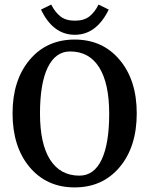

<svg xmlns="http://www.w3.org/2000/svg" viewBox="-20 -816 656 844"><path d="M458 -773.9Q403.8 -663.1 309.1 -663.1Q212.9 -663.1 160.2 -773.9L205.1 -795.9Q221.7 -762.7 245.6 -743.9Q269.5 -725.1 309.1 -725.1Q350.1 -725.1 373.8 -744.4Q397.5 -763.7 413.1 -795.9ZM288.1 -589.8Q224.1 -589.8 189.9 -519.5Q155.8 -449.2 155.8 -316.9Q155.8 -183.6 200.4 -113.8Q245.1 -43.9 329.1 -43.9Q393.1 -43.9 426.5 -113.8Q460 -183.6 460 -315.9Q460 -449.7 416 -519.8Q372.1 -589.8 288.1 -589.8ZM581.1 -317.9Q581.1 -170.9 506.1 -81.5Q431.2 7.8 308.1 7.8Q185.1 7.8 110.1 -81.5Q35.2 -170.9 35.2 -317.9Q35.2 -463.4 110.1 -552.7Q185.1 -642.1 308.1 -642.1Q431.2 -642.1 506.1 -552.7Q581.1 -463.4 581.1 -317.9Z"/></svg>

Font: Resagokr
Style: Bold
Weight: 600
Designer: gluk
Foundry: gluk
Version: Version 0.95